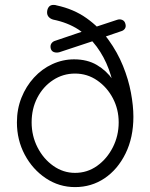

<svg xmlns="http://www.w3.org/2000/svg" viewBox="-20 -760 613 783"><path d="M286 3Q221 3 167 -33Q113 -69 81 -129Q49 -189 49 -261Q49 -315 67.5 -361.5Q86 -408 118.5 -443.5Q151 -479 193.5 -498.5Q236 -518 282 -518Q336 -518 375 -495Q414 -472 439.5 -435.5Q465 -399 478 -357L449 -372Q442 -428 423.5 -478Q405 -528 374.5 -569.5Q344 -611 300 -639.5Q256 -668 197 -680Q186 -683 179 -690.5Q172 -698 172 -709Q172 -722 178.5 -731Q185 -740 198 -740Q206 -740 211 -738Q281 -723 333.5 -685.5Q386 -648 422.5 -597.5Q459 -547 481.5 -491.5Q504 -436 514 -382Q524 -328 524 -284Q524 -199 492 -134Q460 -69 406.5 -33Q353 3 286 3ZM286 -55Q336 -55 376 -83.5Q416 -112 440 -159Q464 -206 464 -261Q464 -314 440.5 -359Q417 -404 376.5 -432Q336 -460 286 -460Q237 -460 196.5 -433.5Q156 -407 132.5 -362Q109 -317 109 -261Q109 -206 133 -159Q157 -112 197.5 -83.5Q238 -55 286 -55ZM222 -547Q210 -544 200 -547.5Q190 -551 187 -562Q184 -574 189.5 -582.5Q195 -591 206 -594L315 -631L357 -646L457 -679Q468 -683 478 -679Q488 -675 491 -664Q495 -652 489.5 -643.5Q484 -635 472 -632L393 -605L358 -592Z"/></svg>

Font: zvoove
Style: Regular
Weight: 400
Designer: Vernon Adams (Nunito) & Andrew Paglinawan (Quicksand)
Foundry: zvoove
Version: Version 3.006